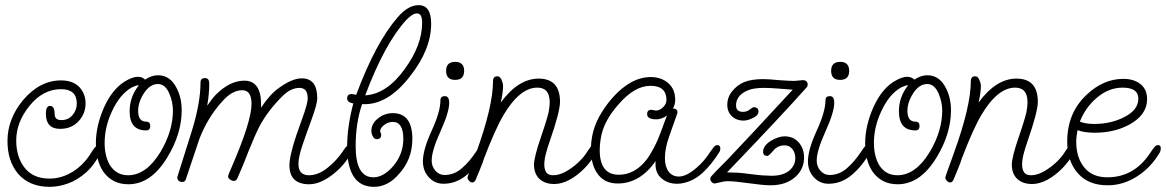

<svg xmlns="http://www.w3.org/2000/svg" viewBox="-20 -706 4524 745"><path d="M173 19Q94 19 50 -32Q9 -81 9 -159Q9 -244 69 -317Q134 -394 217 -394Q264 -394 289 -367Q312 -341 312 -305Q312 -266 287 -238Q259 -206 213 -206Q158 -206 158 -265Q158 -295 174 -295Q192 -295 192 -264Q192 -240 218 -240Q245 -240 261.5 -259.5Q278 -279 278 -304Q278 -360 217 -360Q147 -360 95 -296Q43 -232 43 -161Q43 -96 76 -54.5Q109 -13 172 -13Q220 -13 263.5 -40.5Q307 -68 336 -117Q341 -125 348 -133.5Q355 -142 362 -142Q373 -142 373 -127Q373 -120 370 -114Q347 -66 313.5 -36.5Q280 -7 243.5 6Q207 19 173 19Z M478 9Q415 9 380 -41Q352 -84 352 -150Q352 -218 384 -290Q419 -368 477 -397Q499 -408 515 -408Q532 -408 543 -397Q568 -414 593 -414Q640 -414 665 -365Q685 -327 685 -278Q685 -187 629 -95Q566 9 478 9ZM477 -26Q548 -26 603 -117Q651 -198 651 -277Q651 -310 637 -343Q621 -380 593 -380Q562 -380 539 -345Q516 -310 516 -276Q516 -234 547 -234Q563 -234 563 -217Q563 -200 547 -200Q483 -200 483 -274Q483 -330 518 -374Q517 -375 515 -375Q510 -375 492 -367Q445 -341 414 -273Q386 -213 386 -151Q386 -101 406 -66Q431 -26 477 -26Z M1180 9Q1103 9 1103 -65Q1103 -112 1152 -244Q1174 -304 1174 -324Q1174 -365 1142 -365Q1107 -365 1074 -331Q1019 -276 987 -216Q969 -181 943 -116Q929 -79 918 -53.5Q907 -28 900 -12Q895 -4 888 -4Q880 -4 872.5 -9.5Q865 -15 865 -21Q865 -27 880 -60Q956 -236 956 -303Q956 -356 920 -356Q880 -356 841 -311Q786 -250 754 -168Q741 -128 727.5 -89Q714 -50 701 -10Q697 0 688 0Q668 0 668 -19L725 -200Q758 -307 758 -386Q758 -403 776 -403Q792 -403 792 -381Q792 -362 790 -340.5Q788 -319 784 -296Q793 -309 801.5 -320Q810 -331 818 -339Q872 -393 928 -393Q993 -393 993 -301V-288Q1010 -314 1027.5 -333.5Q1045 -353 1064 -366Q1114 -402 1151 -402Q1211 -402 1211 -325Q1211 -302 1187 -237Q1170 -191 1154 -144Q1138 -97 1138 -70Q1138 -26 1179 -26Q1215 -26 1250.5 -54.5Q1286 -83 1309 -117Q1311 -121 1319 -131.5Q1327 -142 1332 -142Q1349 -142 1349 -128Q1349 -126 1347 -121Q1345 -116 1343 -114Q1328 -83 1300 -54.5Q1272 -26 1240.5 -8.5Q1209 9 1180 9Z M1431 19Q1327 19 1327 -137Q1327 -215 1351 -305H1349Q1327 -309 1327 -324Q1327 -341 1344 -341Q1350 -341 1362 -338Q1438 -542 1524 -640Q1564 -686 1604 -686Q1653 -686 1653 -614Q1653 -514 1571 -410Q1483 -296 1385 -302Q1372 -264 1366 -223Q1360 -182 1360 -139Q1360 -18 1429 -18Q1469 -18 1508 -64Q1545 -110 1545 -167Q1545 -233 1504 -233Q1486 -233 1470.5 -221Q1455 -209 1455 -197Q1455 -195 1457 -191Q1459 -187 1459 -183Q1459 -166 1442 -166Q1432 -166 1426.5 -177Q1421 -188 1421 -198Q1421 -226 1446.5 -246.5Q1472 -267 1504 -267Q1580 -267 1580 -167Q1580 -88 1529 -32Q1486 19 1431 19ZM1397 -336Q1481 -341 1551 -439Q1618 -531 1618 -618Q1618 -654 1598 -654Q1581 -654 1557 -629Q1474 -540 1397 -336Z M1746 -396Q1711 -396 1711 -431Q1711 -466 1746 -466Q1781 -466 1781 -431Q1781 -396 1746 -396ZM1701 7Q1667 7 1644 -18Q1621 -43 1621 -80Q1621 -125 1655 -199Q1689 -273 1689 -317Q1689 -333 1706 -333Q1723 -333 1723 -307Q1723 -271 1689 -196Q1655 -121 1655 -83Q1655 -60 1669.5 -43.5Q1684 -27 1705 -27Q1742 -27 1772 -53Q1802 -79 1827 -117Q1838 -134 1844 -140Q1850 -146 1856 -146Q1869 -146 1869 -136Q1869 -130 1861 -114Q1833 -63 1792 -28Q1751 7 1701 7Z M2131 8Q2094 8 2073 -12Q2052 -32 2052 -68Q2052 -81 2059 -109Q2066 -137 2078 -171Q2092 -212 2099.5 -237Q2107 -262 2109 -272Q2111 -283 2112 -292Q2113 -301 2113 -309Q2113 -366 2065 -366Q1997 -366 1934 -260Q1902 -206 1858 -91Q1854 -77 1845.5 -56.5Q1837 -36 1826 -9Q1821 2 1813 2Q1806 2 1800 -4.5Q1794 -11 1794 -17Q1794 -21 1828 -114Q1893 -294 1893 -391Q1893 -410 1910 -410Q1920 -410 1926 -396.5Q1932 -383 1932 -373Q1932 -346 1923 -308Q1991 -401 2070 -401Q2153 -401 2153 -311Q2153 -272 2112 -155Q2105 -135 2098.5 -111Q2092 -87 2092 -67Q2092 -49 2099.5 -37.5Q2107 -26 2127 -26Q2149 -26 2174 -39.5Q2199 -53 2222 -74Q2245 -95 2259 -118Q2268 -132 2273.5 -139Q2279 -146 2287 -146Q2299 -146 2299 -132Q2299 -130 2297 -123Q2295 -116 2293 -114Q2276 -82 2249 -54Q2222 -26 2191 -9Q2160 8 2131 8Z M2607 7Q2570 7 2545 -15.5Q2520 -38 2524 -81Q2463 6 2377 6Q2322 6 2295 -37Q2273 -71 2273 -129Q2273 -140 2274 -151.5Q2275 -163 2277 -174Q2284 -214 2304 -251.5Q2324 -289 2356 -326Q2428 -407 2505 -407Q2546 -407 2573 -383.5Q2600 -360 2600 -318Q2600 -301 2591 -285Q2612 -284 2608 -266L2576 -175Q2560 -130 2560 -93Q2560 -59 2574.5 -40Q2589 -21 2614 -21Q2628 -21 2645 -29Q2662 -37 2684 -56Q2699 -69 2712.5 -85Q2726 -101 2736 -117Q2742 -126 2749 -134.5Q2756 -143 2763 -143Q2775 -143 2775 -130Q2775 -125 2773.5 -120.5Q2772 -116 2770 -114Q2757 -93 2741 -73Q2725 -53 2707 -36Q2683 -14 2657 -3.5Q2631 7 2607 7ZM2307 -124Q2307 -28 2381 -28Q2444 -28 2490 -88Q2504 -107 2519 -136Q2534 -165 2548 -204Q2552 -214 2556.5 -227.5Q2561 -241 2568 -258Q2548 -243 2527 -243Q2491 -243 2491 -263Q2491 -280 2508 -280Q2511 -280 2516.5 -278.5Q2522 -277 2525 -277Q2540 -277 2553 -290Q2566 -303 2566 -318Q2566 -373 2504 -373Q2442 -373 2380 -301Q2321 -235 2311 -168Q2309 -157 2308 -146Q2307 -135 2307 -124Z M2970 13Q2956 13 2935 11Q2914 9 2886 5Q2858 1 2837.5 -1Q2817 -3 2803 -3Q2796 -3 2785 -1Q2774 1 2758 5L2754 6Q2747 6 2741.5 0.5Q2736 -5 2736 -12Q2736 -18 2740 -22Q2744 -27 2760 -43.5Q2776 -60 2804 -88Q2872 -159 3056 -358L3004 -362Q2968 -365 2946 -365Q2902 -365 2881 -355Q2836 -336 2836 -297Q2836 -272 2863 -272Q2878 -272 2889 -281Q2900 -290 2905 -290Q2923 -290 2923 -273Q2923 -258 2901 -248Q2881 -238 2865 -238Q2838 -238 2820 -255Q2802 -272 2802 -299Q2802 -329 2821 -352Q2841 -377 2869 -388Q2897 -399 2941 -399Q2952 -399 2967.5 -398Q2983 -397 3003 -395Q3044 -392 3062 -392Q3068 -392 3079 -393.5Q3090 -395 3095 -395Q3114 -395 3114 -377Q3114 -371 3110 -367Q3013 -258 2801 -37H2803Q2818 -37 2839 -36Q2860 -35 2888 -31Q2917 -27 2939 -25.5Q2961 -24 2974 -24Q3020 -24 3045 -46Q3066 -66 3066 -92Q3066 -113 3054.5 -127.5Q3043 -142 3025 -142Q2998 -142 2982 -123Q2963 -101 2958 -101Q2941 -101 2941 -117Q2941 -141 2972 -160Q3001 -177 3024 -177Q3059 -177 3079.5 -153Q3100 -129 3100 -95Q3100 -52 3069 -22Q3032 13 2970 13Z M3240 -396Q3205 -396 3205 -431Q3205 -466 3240 -466Q3275 -466 3275 -431Q3275 -396 3240 -396ZM3195 7Q3161 7 3138 -18Q3115 -43 3115 -80Q3115 -125 3149 -199Q3183 -273 3183 -317Q3183 -333 3200 -333Q3217 -333 3217 -307Q3217 -271 3183 -196Q3149 -121 3149 -83Q3149 -60 3163.5 -43.5Q3178 -27 3199 -27Q3236 -27 3266 -53Q3296 -79 3321 -117Q3332 -134 3338 -140Q3344 -146 3350 -146Q3363 -146 3363 -136Q3363 -130 3355 -114Q3327 -63 3286 -28Q3245 7 3195 7Z M3463 9Q3400 9 3365 -41Q3337 -84 3337 -150Q3337 -218 3369 -290Q3404 -368 3462 -397Q3484 -408 3500 -408Q3517 -408 3528 -397Q3553 -414 3578 -414Q3625 -414 3650 -365Q3670 -327 3670 -278Q3670 -187 3614 -95Q3551 9 3463 9ZM3462 -26Q3533 -26 3588 -117Q3636 -198 3636 -277Q3636 -310 3622 -343Q3606 -380 3578 -380Q3547 -380 3524 -345Q3501 -310 3501 -276Q3501 -234 3532 -234Q3548 -234 3548 -217Q3548 -200 3532 -200Q3468 -200 3468 -274Q3468 -330 3503 -374Q3502 -375 3500 -375Q3495 -375 3477 -367Q3430 -341 3399 -273Q3371 -213 3371 -151Q3371 -101 3391 -66Q3416 -26 3462 -26Z M3985 8Q3948 8 3927 -12Q3906 -32 3906 -68Q3906 -81 3913 -109Q3920 -137 3932 -171Q3946 -212 3953.5 -237Q3961 -262 3963 -272Q3965 -283 3966 -292Q3967 -301 3967 -309Q3967 -366 3919 -366Q3851 -366 3788 -260Q3756 -206 3712 -91Q3708 -77 3699.5 -56.5Q3691 -36 3680 -9Q3675 2 3667 2Q3660 2 3654 -4.5Q3648 -11 3648 -17Q3648 -21 3682 -114Q3747 -294 3747 -391Q3747 -410 3764 -410Q3774 -410 3780 -396.5Q3786 -383 3786 -373Q3786 -346 3777 -308Q3845 -401 3924 -401Q4007 -401 4007 -311Q4007 -272 3966 -155Q3959 -135 3952.5 -111Q3946 -87 3946 -67Q3946 -49 3953.5 -37.5Q3961 -26 3981 -26Q4003 -26 4028 -39.5Q4053 -53 4076 -74Q4099 -95 4113 -118Q4122 -132 4127.5 -139Q4133 -146 4141 -146Q4153 -146 4153 -132Q4153 -130 4151 -123Q4149 -116 4147 -114Q4130 -82 4103 -54Q4076 -26 4045 -9Q4014 8 3985 8Z M4278 13Q4203 13 4162 -34Q4121 -81 4121 -156Q4121 -268 4196 -338Q4261 -400 4339 -400Q4380 -400 4405.5 -379.5Q4431 -359 4431 -321Q4431 -261 4363 -223Q4304 -191 4228 -191Q4187 -191 4161 -201Q4159 -190 4157.5 -178.5Q4156 -167 4156 -156Q4156 -95 4187 -56.5Q4218 -18 4277 -18Q4383 -18 4446 -117Q4454 -129 4460 -136Q4466 -143 4474 -143Q4484 -143 4484 -131Q4484 -124 4482.5 -120Q4481 -116 4480 -114Q4446 -56 4392 -21.5Q4338 13 4278 13ZM4225 -225Q4289 -225 4339 -250Q4397 -278 4397 -323Q4397 -366 4336 -366Q4281 -366 4234 -325Q4192 -289 4170 -234Q4193 -225 4225 -225Z"/></svg>

Font: Send Flowers
Style: Regular
Weight: 400
Designer: Robert E. Leuschke
Foundry: Robert E. Leuschke
Version: Version 1.010; ttfautohint (v1.8.4.7-5d5b)